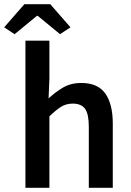

<svg xmlns="http://www.w3.org/2000/svg" viewBox="-49 -901 627 921"><path d="M73 0V-706H188V-524L184 -429Q215 -458 252.5 -480.5Q290 -503 341 -503Q420 -503 456 -452.5Q492 -402 492 -308V0H377V-293Q377 -354 359 -379Q341 -404 300 -404Q268 -404 243.5 -388.5Q219 -373 188 -343V0ZM-29 -770 68 -881H192L289 -770L239 -737L132 -825H128L21 -737Z"/></svg>

Font: CV Source Sans Light
Style: Bold
Weight: 600
Designer: Paul D. Hunt
Foundry: Adobe Systems Incorporated
Version: Version 3.001